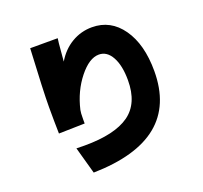

<svg xmlns="http://www.w3.org/2000/svg" viewBox="-146 -975 1293 1223"><g transform="rotate(-20 500.0 -363.5)"><path d="M177.7 -804.7H364.3Q360.4 -782.2 355.5 -719.2Q350.6 -656.2 349.6 -651.4Q390.6 -720.7 454.1 -758.3Q517.6 -795.9 591.8 -795.9Q718.8 -795.9 794.9 -687.5Q871.1 -579.1 871.1 -398.4Q871.1 66.4 287.1 78.1L236.3 -104.5Q255.9 -103.5 292 -103.5Q496.1 -103.5 594.7 -173.3Q693.4 -243.2 693.4 -400.4Q693.4 -500 661.1 -558.6Q628.9 -617.2 574.2 -617.2Q508.8 -617.2 439.9 -530.8Q371.1 -444.3 343.8 -326.2Q339.8 -308.6 339.8 -265.6V-235.4L164.1 -231.4Q162.1 -309.6 162.1 -411.6Q162.1 -513.7 177.7 -804.7Z"/></g></svg>

Font: GenEi M Gothic v2 Black
Style: Regular
Weight: 900
Version: Version 2.0